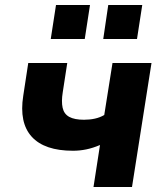

<svg xmlns="http://www.w3.org/2000/svg" viewBox="-20 -748 659 768"><path d="M354 0 380 -168Q352 -156 325.5 -150.5Q299 -145 272 -145Q158 -145 107 -201Q56 -257 73 -365L93 -496H249L231 -379Q225 -342 230.5 -317Q236 -292 257 -280.5Q278 -269 316 -269Q339 -269 359.5 -273.5Q380 -278 397 -288L430 -496H586L508 0ZM393 -592 413 -728H549L528 -592ZM183 -592 204 -728H340L319 -592Z"/></svg>

Font: Nunito Sans 10pt ExtraBold
Style: Italic
Weight: 800
Italic angle: -9°
Designer: Vernon Adams
Foundry: Vernon Adams
Version: Version 3.101;gftools[0.9.27]